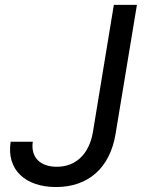

<svg xmlns="http://www.w3.org/2000/svg" viewBox="-20 -747 585 777"><path d="M440.7 -727.3 355.8 -211.3C340.2 -122.2 285.9 -72.1 209.9 -72.1C143.5 -72.1 103.7 -109.4 112.6 -173.3H23.1C5.3 -59.3 83.5 9.9 206.7 9.9C336.3 9.9 425.1 -66.4 447.8 -205.6L534.1 -727.3Z"/></svg>

Font: Margiela Sans Text
Style: Italic
Weight: 400
Italic angle: -9.39999°
Designer: Stefan Endress, Andreas Faust
Version: Version 1.100;FEAKit 1.0